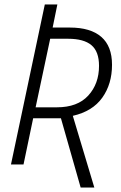

<svg xmlns="http://www.w3.org/2000/svg" viewBox="-20 -734 540 857"><path d="M340 103 252 -206H128L85 0H29L180 -714H236L215 -611H292Q384 -611 432 -569.5Q480 -528 480 -445Q480 -359 436.5 -298Q393 -237 305 -217L401 103ZM234 -255Q326 -255 374 -307.5Q422 -360 422 -440Q422 -504 388 -532.5Q354 -561 284 -561H204L139 -255Z"/></svg>

Font: Noto Sans SemiCondensed Light
Style: Italic
Weight: 300
Width: 4
Italic angle: -12°
Designer: Monotype Design Team
Foundry: Monotype Imaging Inc.
Version: Version 2.013; ttfautohint (v1.8.4.7-5d5b)